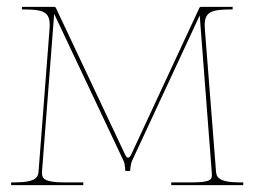

<svg xmlns="http://www.w3.org/2000/svg" viewBox="-20 -540 742 560"><path d="M44 -520V-512.5C103.5 -512.5 125 -507.5 125 -467C125 -463.5 124.5 -455.5 124.5 -455.5L92.5 -40.5C91.5 -25 87 -8 23.5 -8H12.5V0H223V-8H167C109 -8 102.5 -20 102.5 -34.5V-39.5L138 -499.5L341 -69.5C344.5 -62.5 345.5 -41.5 345.5 -41.5H359.5C359.5 -41.5 361 -61.5 364.5 -69.5L562.5 -495L597.5 -39C597.5 -39 598 -31 598 -28.5C598 -15.5 591.5 -8 538 -8H479.5V0H689.5V-8H679C615.5 -8 611 -25 610 -40.5L577.5 -455C577.5 -455 577 -463 577 -466.5C577 -507 598.5 -512.5 658.5 -512.5V-520H566C564.5 -520 562.5 -519 561.5 -517L363.5 -91C360 -83.5 356.5 -80 353.5 -80C350.5 -80 347.5 -83.5 344 -91L143 -517C142 -519 140 -520 138.5 -520Z"/></svg>

Font: ZnikomitSC
Style: Regular
Weight: 100
Designer: gluk
Foundry: gluk
Version: Version 0.55